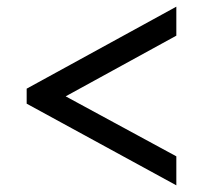

<svg xmlns="http://www.w3.org/2000/svg" viewBox="-20 -646 609 576"><path d="M509 -90 60 -335V-380L509 -626V-539L177 -357L509 -177Z"/></svg>

Font: Noto Serif Tibetan Black
Style: Regular
Weight: 900
Version: Version 2.103